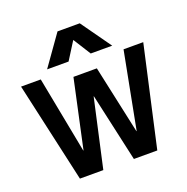

<svg xmlns="http://www.w3.org/2000/svg" viewBox="-168 -1157 1283 1315"><g transform="rotate(-20 473.5 -500.0)"><path d="M191.4 0 28 -730H171.6L278.6 -173.3H280.6L388 -670H558.6L666 -173.3H668L775 -730H918.6L755.3 0H584.7L474.3 -496.7H472.3L361.9 0ZM236 -780 392 -1000H554L710.6 -780H554L474.3 -906.7H472.3L392.6 -780Z"/></g></svg>

Font: M PLUS 2 Thin
Style: Regular
Weight: 100
Designer: Coji Morishita
Foundry: UNDERFOREST DESIGN
Version: Version 1.001